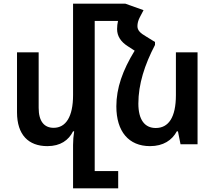

<svg xmlns="http://www.w3.org/2000/svg" viewBox="-20 -780 1162 1038"><path d="M492 145V-667H618C615 -653 613 -638 613 -623C613 -585 633 -554 671 -530L708 -506C643 -400 609 -304 609 -205C609 -69 676 10 791 10C863 10 910 -22 936 -70H942L956 0H1048V-497H931V-266C931 -145 891 -88 822 -88C762 -88 728 -133 728 -220C728 -325 762 -430 818 -537V-553L771 -582C736 -602 723 -617 723 -639C723 -653 727 -670 736 -687L756 -725L658 -760H375V-266C375 -149 336 -89 270 -89C219 -89 189 -124 189 -197V-497H72V-173C72 -51 134 10 236 10C307 10 351 -22 375 -70H381C377 -45 375 -21 375 4V238H619V145Z"/></svg>

Font: Noto Sans Armenian SemiCondensed SemiBold
Style: Regular
Weight: 600
Width: 4
Designer: Monotype Design Team
Foundry: Monotype Imaging Inc.
Version: Version 2.008